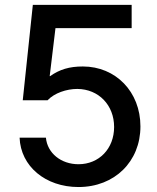

<svg xmlns="http://www.w3.org/2000/svg" viewBox="-20 -747 636 777"><path d="M297.6 9.9C443.9 9.9 548.3 -93.4 548.3 -235.4C548.3 -375.7 448.2 -478 315.3 -478C260.3 -478 221.2 -465.9 182.9 -438.9H181.1L204.5 -633.2H512.8V-727.3H112.9L72.1 -341.3H172.6C199.9 -370.4 248.9 -387.1 293 -387.1C379.3 -386.4 441.8 -321.7 441.8 -233C441.8 -145.6 381 -82.4 297.6 -82.4C227.3 -82.4 171.5 -127.1 165.8 -190H59.3C63.6 -73.9 164.1 9.9 297.6 9.9Z"/></svg>

Font: RED Number Medium
Style: Regular
Weight: 500
Designer: RED UED
Foundry: rsms
Version: Version 1.003;FEAKit 1.0